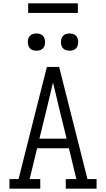

<svg xmlns="http://www.w3.org/2000/svg" viewBox="-20 -1139 640 1159"><path d="M37 0V-58H92L201 -490L263 -735H337L508 -58H563V0H377V-58H441L396 -244H204L159 -58H223V0ZM382 -302 336 -490Q327 -528 318 -566Q309 -604 300 -641Q291 -604 282 -566Q273 -528 264 -490L218 -302ZM400 -833Q389 -833 379 -836Q369 -839 361.5 -846.5Q354 -854 351 -864Q348 -874 348 -885Q348 -896 351 -906Q354 -916 361.5 -923.5Q369 -931 379 -934Q389 -937 400 -937Q411 -937 421 -934Q431 -931 438.5 -923.5Q446 -916 449 -906Q452 -896 452 -885Q452 -874 449 -864Q446 -854 438.5 -846.5Q431 -839 421 -836Q411 -833 400 -833ZM200 -833Q189 -833 179 -836Q169 -839 161.5 -846.5Q154 -854 151 -864Q148 -874 148 -885Q148 -896 151 -906Q154 -916 161.5 -923.5Q169 -931 179 -934Q189 -937 200 -937Q211 -937 221 -934Q231 -931 238.5 -923.5Q246 -916 249 -906Q252 -896 252 -885Q252 -874 249 -864Q246 -854 238.5 -846.5Q231 -839 221 -836Q211 -833 200 -833ZM150 -1061V-1119H450V-1061Z"/></svg>

Font: Iosevka Slab Light Extended
Style: Regular
Weight: 300
Width: 7
Monospace: yes
Designer: Belleve Invis
Foundry: Belleve Invis
Version: Version 11.1.0; ttfautohint (v1.8.3)